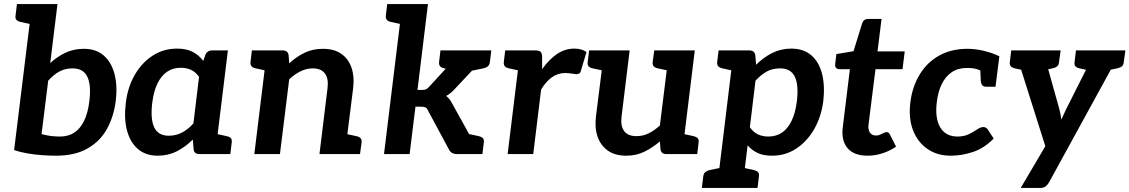

<svg xmlns="http://www.w3.org/2000/svg" viewBox="-20 -764 5600 952"><path d="M257 8Q226 8 190.5 5.5Q155 3 118.5 -3Q82 -9 50 -20L139 -744H265L229 -451Q263 -483 304.5 -502.5Q346 -522 396 -522Q456 -522 494 -489Q532 -456 547.5 -398Q563 -340 554 -264Q544 -186 510.5 -125Q477 -64 414.5 -28Q352 8 257 8ZM277 -87Q319 -87 348.5 -106.5Q378 -126 397 -165Q416 -204 423 -262Q433 -342 413 -383.5Q393 -425 340 -425Q303 -425 274.5 -409.5Q246 -394 219 -364L186 -99Q214 -92 234 -89.5Q254 -87 277 -87ZM163 -744 138 -643 83 -655Q69 -658 62 -665Q55 -672 57 -686L64 -744Z M762 8Q702 8 663.5 -25.5Q625 -59 609.5 -118Q594 -177 604 -255Q613 -331 647.5 -391.5Q682 -452 736 -487.5Q790 -523 858 -523Q904 -523 935 -507Q966 -491 988 -462L998 -491Q1007 -514 1032 -514H1110L1047 0H969Q943 0 940 -23L936 -72Q900 -36 857 -14Q814 8 762 8ZM817 -91Q853 -91 883 -107Q913 -123 939 -152L967 -383Q949 -408 926.5 -418Q904 -428 876 -428Q837 -428 808 -408Q779 -388 760.5 -349.5Q742 -311 735 -255Q725 -175 744.5 -133Q764 -91 817 -91ZM1023 0 1048 -101 1104 -89Q1118 -86 1124.5 -79Q1131 -72 1129 -58L1122 0Z M1241 0 1304 -514H1382Q1407 -514 1411 -491L1414 -450Q1450 -483 1490.5 -502.5Q1531 -522 1581 -522Q1637 -522 1672.5 -497Q1708 -472 1723 -428Q1738 -384 1731 -327L1690 0H1564L1604 -327Q1610 -373 1591.5 -399Q1573 -425 1530 -425Q1500 -425 1470.5 -410.5Q1441 -396 1414 -371L1368 0ZM1666 0 1691 -101 1747 -89Q1761 -86 1767.5 -79Q1774 -72 1773 -58L1765 0ZM1329 -514 1303 -413 1248 -425Q1234 -428 1227.5 -435Q1221 -442 1222 -456L1229 -514Z M1884 0 1975 -744H2102L2050 -318H2073Q2086 -318 2093 -321.5Q2100 -325 2109 -335L2253 -492Q2263 -503 2273.5 -508.5Q2284 -514 2300 -514H2415L2235 -323Q2225 -312 2215 -303.5Q2205 -295 2192 -288Q2202 -281 2209.5 -271Q2217 -261 2223 -249L2361 0H2247Q2232 0 2222 -5.5Q2212 -11 2206 -23L2102 -216Q2097 -228 2089.5 -231.5Q2082 -235 2067 -235H2040L2011 0ZM2291 -408 2228 -470 2233 -514H2380L2320 -414ZM2273 0 2234 -114 2301 -100ZM2000 -744 1975 -643 1919 -655Q1905 -658 1898.5 -665Q1892 -672 1893 -686L1900 -744ZM2416 -514 2409 -456Q2407 -442 2398.5 -435Q2390 -428 2376 -425L2317 -413V-514ZM2264 -514 2238 -413 2183 -425Q2169 -428 2162.5 -435Q2156 -442 2157 -456L2164 -514ZM2273 0 2298 -101 2354 -89Q2367 -86 2374 -79Q2381 -72 2379 -58L2372 0Z M2497 0 2560 -514H2635Q2654 -514 2661 -506.5Q2668 -499 2668 -482V-421Q2702 -469 2741.5 -496Q2781 -523 2828 -523Q2847 -523 2862 -518.5Q2877 -514 2888 -506L2860 -412Q2858 -403 2851.5 -399.5Q2845 -396 2838 -396Q2833 -396 2815.5 -399Q2798 -402 2784 -402Q2746 -402 2716.5 -381Q2687 -360 2663 -320L2624 0ZM2585 -514 2559 -413 2504 -425Q2490 -428 2483.5 -435Q2477 -442 2478 -456L2485 -514Z M3085 8Q3029 8 2993.5 -17.5Q2958 -43 2943 -86.5Q2928 -130 2935 -187L2976 -514H3102L3062 -187Q3056 -140 3074.5 -114.5Q3093 -89 3136 -89Q3168 -89 3196.5 -103Q3225 -117 3252 -142L3298 -514H3425L3362 0H3284Q3259 0 3255 -23L3252 -63Q3216 -32 3175.5 -12Q3135 8 3085 8ZM3338 0 3363 -101 3419 -89Q3432 -86 3439 -79Q3446 -72 3444 -58L3437 0ZM3000 -514 2975 -413 2919 -425Q2905 -428 2898.5 -435Q2892 -442 2894 -456L2901 -514ZM3323 -514 3298 -413 3242 -425Q3228 -428 3221.5 -435Q3215 -442 3216 -456L3224 -514Z M3535 168 3618 -514H3696Q3721 -514 3725 -491L3729 -443Q3765 -479 3808.5 -501Q3852 -523 3904 -523Q3964 -523 4002.5 -490Q4041 -457 4056 -398Q4071 -339 4062 -261Q4052 -186 4018 -125.5Q3984 -65 3930 -28.5Q3876 8 3808 8Q3765 8 3736.5 -5.5Q3708 -19 3687 -43L3661 168ZM3790 -87Q3829 -87 3858 -107Q3887 -127 3905.5 -166Q3924 -205 3931 -261Q3941 -342 3921 -383.5Q3901 -425 3848 -425Q3810 -425 3782 -409.5Q3754 -394 3726 -364L3698 -133Q3716 -108 3738.5 -97.5Q3761 -87 3790 -87ZM3643 -514 3617 -413 3562 -425Q3548 -428 3541.5 -435Q3535 -442 3536 -456L3543 -514ZM3460 168 3467 110Q3469 96 3477.5 89Q3486 82 3499 79L3558 67L3559 168ZM3637 168 3662 67 3717 79Q3731 82 3738 89Q3745 96 3743 110L3736 168Z M4282 8Q4214 8 4182 -30Q4150 -68 4159 -135L4194 -421H4143Q4132 -421 4126 -427Q4120 -433 4121 -446L4127 -496L4212 -510L4255 -649Q4262 -670 4285 -670H4351L4331 -509H4466L4455 -421H4321L4286 -143Q4284 -119 4294 -105.5Q4304 -92 4324 -92Q4335 -92 4344.5 -96.5Q4354 -101 4362 -105Q4370 -109 4376 -109Q4386 -109 4392 -98L4423 -37Q4393 -16 4356 -4Q4319 8 4282 8Z M4694 8Q4627 8 4578.5 -25.5Q4530 -59 4507 -118.5Q4484 -178 4494 -258Q4504 -335 4540 -394.5Q4576 -454 4636 -488Q4696 -522 4777 -522Q4815 -522 4856 -512.5Q4897 -503 4935 -485L4926 -412L4860 -404Q4842 -416 4822.5 -421.5Q4803 -427 4774 -427Q4730 -427 4699 -406Q4668 -385 4649.5 -347Q4631 -309 4625 -258Q4615 -178 4642 -132.5Q4669 -87 4728 -87Q4760 -87 4783.5 -98.5Q4807 -110 4824.5 -122Q4842 -134 4855 -134Q4869 -134 4877 -123L4907 -77Q4860 -29 4804.5 -10.5Q4749 8 4694 8ZM4840 -434 4926 -412 4916 -334H4870Q4856 -334 4850 -342Q4844 -350 4843 -363Z M5041 168 5163 -39 5013 -514H5125Q5140 -514 5147.5 -507Q5155 -500 5158 -490L5232 -225Q5235 -213 5238 -199Q5241 -185 5242 -171Q5245 -177 5250 -187.5Q5255 -198 5260 -209Q5265 -220 5268 -226L5401 -490Q5406 -500 5416.5 -507Q5427 -514 5438 -514H5540L5181 141Q5173 154 5163.5 161Q5154 168 5136 168ZM5106 -481 5110 -514H5184L5180 -481ZM5382 -481 5386 -514H5461L5457 -481ZM5093 -514 5068 -413 5012 -425Q4999 -428 4992 -435Q4985 -442 4987 -456L4994 -514ZM5239 -514 5231 -456Q5230 -442 5221.5 -435Q5213 -428 5199 -425L5140 -413V-514ZM5414 -514 5389 -413 5333 -425Q5319 -428 5312.5 -435Q5306 -442 5308 -456L5315 -514ZM5560 -514 5552 -456Q5551 -442 5542.5 -435Q5534 -428 5519 -425L5461 -413L5460 -514Z"/></svg>

Font: Aleo
Style: Bold Italic
Weight: 700
Italic angle: -7°
Version: Version 2.001;gftools[0.9.29]